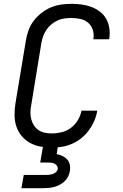

<svg xmlns="http://www.w3.org/2000/svg" viewBox="-20 -763 640 1003"><path d="M252 8Q221 8 191 2.5Q161 -3 136 -17Q111 -31 92.5 -53.5Q74 -76 65 -104Q56 -132 56 -163Q56 -194 61 -225L115 -550Q119 -577 128.5 -603.5Q138 -630 155 -653Q172 -676 195.5 -694.5Q219 -713 245 -724Q271 -735 298.5 -739Q326 -743 352 -743Q380 -743 406.5 -739.5Q433 -736 457 -727Q481 -718 501.5 -702.5Q522 -687 534.5 -665Q547 -643 551 -616.5Q555 -590 551 -563Q551 -561 550.5 -560Q550 -559 550 -558H467Q467 -559 467.5 -559.5Q468 -560 468 -561Q472 -585 464.5 -607.5Q457 -630 440 -644.5Q423 -659 400 -664Q377 -669 352 -669Q334 -669 316 -666.5Q298 -664 280.5 -656Q263 -648 248 -635.5Q233 -623 222.5 -607Q212 -591 205.5 -573.5Q199 -556 196 -538L143 -213Q139 -194 139 -175Q139 -156 143.5 -139Q148 -122 158 -107Q168 -92 182.5 -82.5Q197 -73 215 -69.5Q233 -66 252 -66Q277 -66 303 -72.5Q329 -79 351 -95.5Q373 -112 387 -136Q401 -160 406 -185H488Q484 -159 473 -133Q462 -107 445.5 -84Q429 -61 406.5 -42.5Q384 -24 358 -12.5Q332 -1 305 3.5Q278 8 252 8ZM92 220 104 151H219Q228 151 237 150Q246 149 255.5 146Q265 143 272.5 136Q280 129 282 120Q283 111 278 103.5Q273 96 265 92Q257 88 248 87Q239 86 230 86H190L205 0H283L276 42Q292 45 306.5 52Q321 59 331 70Q341 81 344.5 97Q348 113 345 130Q343 144 336.5 158Q330 172 318.5 183Q307 194 293.5 201.5Q280 209 265.5 213Q251 217 236.5 218.5Q222 220 207 220Z"/></svg>

Font: Iosevka SS04 Extended Oblique
Style: Regular
Weight: 400
Width: 7
Italic angle: -9°
Monospace: yes
Designer: Belleve Invis
Foundry: Belleve Invis
Version: Version 19.0.0; ttfautohint (v1.8.4)